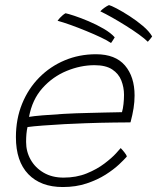

<svg xmlns="http://www.w3.org/2000/svg" viewBox="-20 -748 618 754"><path d="M478 -133Q468.5 -122 447.5 -102.2Q426.5 -82.5 394.8 -62.2Q363 -42 320.8 -27.8Q278.5 -13.5 226.5 -13.5Q140 -13.5 91.2 -64Q42.5 -114.5 42.5 -209.5Q42.5 -281 66.8 -340.5Q91 -400 134 -443.5Q177 -487 234 -511Q291 -535 357 -535Q433 -535 470.8 -490.8Q508.5 -446.5 508.5 -373Q508.5 -348 504.5 -322.8Q500.5 -297.5 492.5 -267.5Q489 -267.5 471.8 -267.2Q454.5 -267 428.5 -266.8Q402.5 -266.5 372.8 -265.8Q343 -265 314.5 -264Q278.5 -263 233.5 -260.5Q188.5 -258 148.5 -255Q108.5 -252 88 -249Q82.5 -225.5 82.5 -190.5Q82.5 -152.5 100.5 -120.8Q118.5 -89 151.5 -69.8Q184.5 -50.5 229.5 -50.5Q280 -50.5 320.5 -67Q361 -83.5 390.2 -105.8Q419.5 -128 435.8 -146Q452 -164 454 -166.5Q456.5 -164 460.2 -159.8Q464 -155.5 468 -150.5Q472 -145.5 474.8 -141Q477.5 -136.5 478 -133ZM94 -289Q111 -292 146.8 -295Q182.5 -298 230 -300.8Q277.5 -303.5 329 -304.5Q359.5 -305.5 388.2 -306Q417 -306.5 436.8 -307Q456.5 -307.5 459 -307.5Q463 -321 465 -339.5Q467 -358 467 -375.5Q467 -405 456.5 -431.8Q446 -458.5 420.8 -475.2Q395.5 -492 351 -492Q296.5 -492 241.8 -469.5Q187 -447 146.8 -402Q106.5 -357 94 -289ZM237.5 -696Q247.5 -694 272.5 -685.8Q297.5 -677.5 328.2 -664.5Q359 -651.5 387 -635.2Q415 -619 430.5 -601.5Q430 -600 426.8 -595.2Q423.5 -590.5 420.5 -585.5Q417.5 -580.5 416 -579Q402 -589 376 -601.2Q350 -613.5 319 -626.2Q288 -639 258 -649.8Q228 -660.5 206 -666.5Q209.5 -671.5 215 -677.5Q220.5 -683.5 226.5 -688.5Q232.5 -693.5 237.5 -696ZM408 -728Q415.5 -726.5 438 -714.8Q460.5 -703 488.5 -685Q516.5 -667 541 -646.2Q565.5 -625.5 577.5 -605Q576.5 -603 572.8 -598.5Q569 -594 565.5 -589.8Q562 -585.5 560.5 -584Q548.5 -596 525.8 -612.5Q503 -629 475.5 -646.2Q448 -663.5 421 -678.8Q394 -694 374 -703.5Q379.5 -710 390 -717.5Q400.5 -725 408 -728Z"/></svg>

Font: Grandstander Thin
Style: Italic
Weight: 100
Italic angle: -15°
Designer: Tyler Finck
Foundry: Etcetera Type Co
Version: Version 1.200